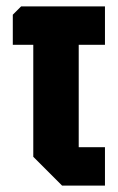

<svg xmlns="http://www.w3.org/2000/svg" viewBox="-20 -580 368 600"><path d="M84 -90V-440H20V-534L46 -560H308V-440H226V-120H308V0H174Z"/></svg>

Font: Tektur Condensed SemiBold
Style: Regular
Weight: 600
Width: 3
Designer: Adam Jagosz
Foundry: Adam Jagosz
Version: Version 1.005;gftools[0.9.30]